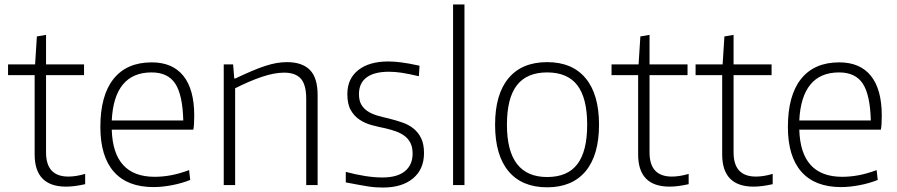

<svg xmlns="http://www.w3.org/2000/svg" viewBox="-20 -828 4015 859"><path d="M276 7Q135 7 135 -137V-492H16V-540H137L145 -665L186 -672V-540H356V-492H186V-146Q186 -38 286 -38Q320 -38 361 -50V-4Q312 7 276 7Z M667 9Q550 9 489.5 -59.5Q429 -128 429 -260Q429 -401 488 -475Q547 -549 659 -549Q752 -549 800.5 -488.5Q849 -428 849 -311Q849 -267 845 -248H480Q486 -37 672 -37Q708 -37 745.5 -44Q783 -51 826 -67L831 -23Q794 -8 749.5 0.5Q705 9 667 9ZM658 -504Q574 -504 529.5 -449.5Q485 -395 480 -289H800Q797 -404 764 -454Q731 -504 658 -504Z M981 -540H1023L1028 -477H1033Q1073 -496 1106 -510Q1139 -524 1166.5 -533Q1194 -542 1217.5 -546Q1241 -550 1264 -550Q1332 -550 1366.5 -515Q1401 -480 1401 -403V0H1350V-386Q1350 -449 1326 -476Q1302 -503 1251 -503Q1207 -503 1151 -484Q1095 -465 1032 -433V0H981Z M1694 11Q1678 11 1662 10Q1646 9 1626.5 6Q1607 3 1583 -1.5Q1559 -6 1527 -12V-59Q1572 -47 1613.5 -40.5Q1655 -34 1691 -34Q1757 -34 1791.5 -62Q1826 -90 1826 -141Q1826 -169 1816.5 -188Q1807 -207 1790.5 -219.5Q1774 -232 1752 -240Q1730 -248 1704 -254Q1674 -260 1644 -268Q1614 -276 1589.5 -292Q1565 -308 1549.5 -335Q1534 -362 1534 -407Q1534 -476 1583 -514.5Q1632 -553 1717 -553Q1732 -553 1745 -552Q1758 -551 1774 -549Q1790 -547 1810 -543.5Q1830 -540 1857 -534L1854 -487Q1807 -498 1777 -502.5Q1747 -507 1720 -507Q1654 -507 1620 -481.5Q1586 -456 1586 -407Q1586 -378 1596.5 -360Q1607 -342 1625.5 -330Q1644 -318 1668 -311Q1692 -304 1719 -298Q1751 -290 1780 -280Q1809 -270 1830.5 -252.5Q1852 -235 1864.5 -209Q1877 -183 1877 -143Q1877 -71 1828 -30Q1779 11 1694 11Z M2007 -808H2058V0H2007Z M2428 10Q2315 10 2255 -62Q2195 -134 2195 -270Q2195 -406 2255 -478Q2315 -550 2428 -550Q2540 -550 2600 -478Q2660 -406 2660 -270Q2660 -134 2600 -62Q2540 10 2428 10ZM2428 -36Q2519 -36 2563 -93.5Q2607 -151 2607 -270Q2607 -389 2563 -446.5Q2519 -504 2428 -504Q2337 -504 2292.5 -446.5Q2248 -389 2248 -270Q2248 -36 2428 -36Z M2976 7Q2835 7 2835 -137V-492H2716V-540H2837L2845 -665L2886 -672V-540H3056V-492H2886V-146Q2886 -38 2986 -38Q3020 -38 3061 -50V-4Q3012 7 2976 7Z M3352 7Q3211 7 3211 -137V-492H3092V-540H3213L3221 -665L3262 -672V-540H3432V-492H3262V-146Q3262 -38 3362 -38Q3396 -38 3437 -50V-4Q3388 7 3352 7Z M3743 9Q3626 9 3565.5 -59.5Q3505 -128 3505 -260Q3505 -401 3564 -475Q3623 -549 3735 -549Q3828 -549 3876.5 -488.5Q3925 -428 3925 -311Q3925 -267 3921 -248H3556Q3562 -37 3748 -37Q3784 -37 3821.5 -44Q3859 -51 3902 -67L3907 -23Q3870 -8 3825.5 0.5Q3781 9 3743 9ZM3734 -504Q3650 -504 3605.5 -449.5Q3561 -395 3556 -289H3876Q3873 -404 3840 -454Q3807 -504 3734 -504Z"/></svg>

Font: Encode Sans Normal
Style: ExtraLight
Weight: 200
Designer: Pablo Impallari, Andres Torresi
Foundry: Pablo Impallari, Andres Torresi
Version: Version 1.000; ttfautohint (v1.00) -l 8 -r 50 -G 200 -x 14 -